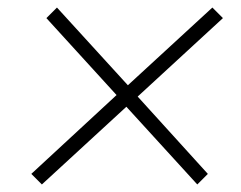

<svg xmlns="http://www.w3.org/2000/svg" viewBox="-20 -538 640 509"><path d="M91 -49 63 -77 289 -286 103 -490 131 -518 319 -312 543 -518 571 -490 345 -282 531 -77 503 -49 315 -255Z"/></svg>

Font: Mulish ExtraLight ExtraLight
Style: Italic
Weight: 250
Italic angle: -9°
Version: Version 3.603